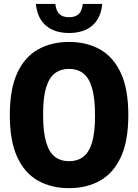

<svg xmlns="http://www.w3.org/2000/svg" viewBox="-20 -968 718 998"><path d="M339 10Q247.5 10 178 -28.8Q108.5 -67.5 69.8 -151.2Q31 -235 31 -370Q31 -505 69.8 -588.8Q108.5 -672.5 178 -711.2Q247.5 -750 339 -750Q430.5 -750 499.8 -711.2Q569 -672.5 608 -588.8Q647 -505 647 -370Q647 -235 608 -151.2Q569 -67.5 499.8 -28.8Q430.5 10 339 10ZM339 -130Q381.5 -130 411.8 -152.2Q442 -174.5 458 -226Q474 -277.5 474 -366.5Q474 -458.5 458 -511.8Q442 -565 411.8 -587.5Q381.5 -610 339 -610Q296.5 -610 266.2 -587.8Q236 -565.5 220 -514Q204 -462.5 204 -373.5Q204 -281.5 220 -228.2Q236 -175 266.2 -152.5Q296.5 -130 339 -130ZM339 -796.5Q263.5 -796.5 218.5 -835.2Q173.5 -874 166.5 -947.5H267.5Q272 -910 289.5 -894.2Q307 -878.5 339 -878.5Q371 -878.5 388.5 -894.2Q406 -910 410.5 -947.5H511.5Q504.5 -874 459.8 -835.2Q415 -796.5 339 -796.5Z"/></svg>

Font: Encode Sans Condensed ExtraBold
Style: Regular
Weight: 800
Width: 3
Designer: Multiple Designers
Foundry: Impallari Type
Version: Version 3.000; ttfautohint (v1.8.3) -l 8 -r 50 -G 200 -x 14 